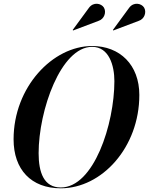

<svg xmlns="http://www.w3.org/2000/svg" viewBox="-20 -1009 806 1039"><path d="M730.5 -896C762.5 -906 774.5 -944 759.5 -968.5C745.5 -990.5 704 -1000.5 679 -967L591 -847L593 -844ZM513 -896C545 -906 557 -944 542 -968.5C528 -990.5 486.5 -1000.5 461.5 -967L373.5 -847L375.5 -844ZM309 10C531.5 10 734 -212 734 -495C734 -658 629 -760 478.5 -760C265.5 -760 53.5 -538 53.5 -255C53.5 -92 148 10 309 10ZM478.5 -755.5C570 -755.5 599 -654.5 599 -570C599 -338 488 5.5 309 5.5C217.5 5.5 189 -75.5 189 -180C189 -412 309.5 -755.5 478.5 -755.5Z"/></svg>

Font: Bodoni* 36pt Medium
Style: Italic
Weight: 500
Italic angle: -13°
Version: Version 2.3